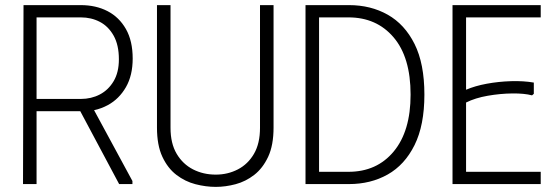

<svg xmlns="http://www.w3.org/2000/svg" viewBox="-20 -720 2170 751"><path d="M72 -700H296Q355 -700 400.5 -676.5Q446 -653 472.5 -606.5Q499 -560 499 -491Q499 -425 472.5 -379Q446 -333 402 -309Q376 -295 348 -289L498 -12V0H446L294 -285H123V0H70ZM123 -652V-333H296Q337 -333 370.5 -350.5Q404 -368 424.5 -402.5Q445 -437 445 -488Q445 -544 424.5 -580.5Q404 -617 370.5 -634.5Q337 -652 296 -652Z M1050 -221V-700H997V-220Q997 -159 973.5 -118.5Q950 -78 910.5 -57.5Q871 -37 824 -37Q775 -37 735 -57.5Q695 -78 671 -118.5Q647 -159 647 -220V-700H594V-221Q594 -152 615 -107Q636 -62 670 -36Q704 -10 744.5 0.5Q785 11 824 11Q862 11 901.5 0.5Q941 -10 974.5 -36Q1008 -62 1029 -107Q1050 -152 1050 -221Z M1345 -700H1175V0H1345Q1430 0 1496.5 -37.5Q1563 -75 1601.5 -152.5Q1640 -230 1640 -350Q1640 -471 1601.5 -548Q1563 -625 1496.5 -662.5Q1430 -700 1345 -700ZM1343 -48H1228V-652H1343Q1453 -652 1519.5 -574Q1586 -496 1586 -350Q1586 -207 1520 -127.5Q1454 -48 1343 -48Z M2095 -700V-652H1803V-369Q1838 -384 1884 -392.5Q1930 -401 1979 -402.5Q2028 -404 2068 -397V-353L2061 -347Q2031 -355 1984 -354.5Q1937 -354 1888 -345.5Q1839 -337 1803 -319V-48H2095V0H1750V-700Z"/></svg>

Font: Phudu Light Light
Style: Regular
Weight: 300
Version: Version 1.005;gftools[0.9.23]